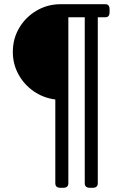

<svg xmlns="http://www.w3.org/2000/svg" viewBox="-20 -720 555 913"><path d="M267 173Q243 173 243 151V-247Q187 -254 141 -285.5Q95 -317 68 -366Q41 -415 41 -473Q41 -536 71.5 -587.5Q102 -639 154 -669.5Q206 -700 268 -700H481Q501 -700 501 -676V-662Q501 -638 481 -638H445V151Q445 173 421 173H407Q383 173 383 151V-638H305V151Q305 173 281 173Z"/></svg>

Font: Asap
Style: Regular
Weight: 400
Designer: Pablo Cosgaya
Foundry: Omnibus-Type
Version: Version 3.001